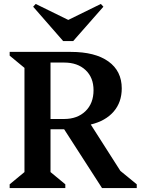

<svg xmlns="http://www.w3.org/2000/svg" viewBox="-20 -953 725 973"><path d="M29 0V-19L104 -81V-609L29 -671V-690H339Q462 -690 529.5 -641.5Q597 -593 597 -505Q597 -435 556 -387.5Q515 -340 440 -322L590 -87L673 -19V0H497L305 -298H236V-81L311 -19V0ZM305 -636H236V-350H305Q372 -350 413 -389.5Q454 -429 454 -496Q454 -560 413.5 -598Q373 -636 305 -636ZM161 -933 326 -852 491 -933 504 -919 351 -745H300L148 -919Z"/></svg>

Font: Platypi Medium
Style: Regular
Weight: 500
Designer: David Sargent
Foundry: Bolt Cutter Type
Version: Version 1.200; ttfautohint (v1.8.4.7-5d5b)